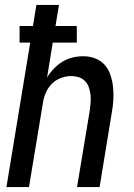

<svg xmlns="http://www.w3.org/2000/svg" viewBox="-20 -755 540 775"><path d="M6 0 102 -583H59V-650H113L127 -735H218L204 -650H290V-583H193L170 -442Q181 -461 197.5 -478Q214 -495 233 -506.5Q252 -518 273.5 -523Q295 -528 316 -528Q342 -528 365 -519Q388 -510 403.5 -492Q419 -474 426.5 -450.5Q434 -427 436.5 -402Q439 -377 437.5 -351Q436 -325 431 -299L382 0H291L343 -313Q345 -328 346 -344Q347 -360 345 -375Q343 -390 338 -404Q333 -418 322.5 -428.5Q312 -439 297.5 -443.5Q283 -448 267 -448Q247 -448 225.5 -440Q204 -432 188.5 -416Q173 -400 164.5 -379.5Q156 -359 153 -338L97 0Z"/></svg>

Font: Iosevka Curly Medium
Style: Italic
Weight: 500
Italic angle: -9°
Monospace: yes
Designer: Belleve Invis
Foundry: Belleve Invis
Version: Version 22.1.2; ttfautohint (v1.8.4)